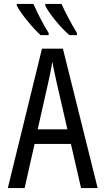

<svg xmlns="http://www.w3.org/2000/svg" viewBox="-20 -963 540 983"><path d="M343 -226H157L106 0H20L195 -714H302L480 0H395ZM325 -301 271 -536Q252 -620 248 -647Q240 -597 226 -536L173 -301ZM66 -934V-943H151Q188 -860 229 -794V-783H188Q158 -810 120 -856.5Q82 -903 66 -934ZM212 -934V-943H295Q306 -917 329.5 -872.5Q353 -828 374 -794V-783H336Q305 -808 265.5 -856Q226 -904 212 -934Z"/></svg>

Font: Noto Sans Mono UI Cond
Style: Regular
Weight: 400
Width: 3
Monospace: yes
Designer: Monotype Design team
Foundry: Monotype Imaging Inc.
Version: Version 1.000